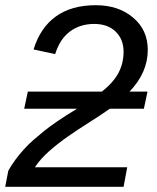

<svg xmlns="http://www.w3.org/2000/svg" viewBox="-26 -718 602 738"><path d="M81 -366H366Q411 -402 430 -439Q449 -476 449 -519Q449 -567 418.5 -596.5Q388 -626 336 -626Q282 -626 243 -597Q204 -568 186 -510L103 -528Q129 -612 189 -655Q249 -698 342 -698Q430 -698 486 -650Q542 -603 542 -526Q542 -439 472 -366H541L527 -300H396Q356 -272 314.5 -246Q273 -220 234.5 -193Q196 -166 163 -137Q130 -108 108 -75H463L449 0H-6L6 -62Q31 -106 66 -144Q83 -163 102.5 -180Q122 -197 143 -214Q164 -231 195.5 -252.5Q227 -274 270 -300H67Z"/></svg>

Font: Libra Sans Modern
Style: Italic
Weight: 400
Italic angle: -12°
Foundry: Stefan Peev, Context Ltd
Version: Version 1.000